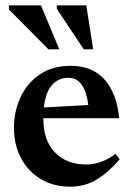

<svg xmlns="http://www.w3.org/2000/svg" viewBox="-20 -690 498 722"><path d="M246 -442.5Q327.5 -442.5 373.5 -390.5Q419.5 -338.5 428 -245.5H143V-242.5Q143 -161.5 187 -116.5Q231 -71.5 303.5 -71.5Q362 -71.5 414.5 -111.5L430 -91Q390 -43.5 345 -15.8Q300 12 244 12Q181 12 133.2 -16.8Q85.5 -45.5 59 -95.5Q32.5 -145.5 32.5 -208.5Q32.5 -272 57.5 -325.2Q82.5 -378.5 130.2 -410.5Q178 -442.5 246 -442.5ZM235.5 -397.5Q201 -397.5 176.5 -371.5Q152 -345.5 145 -286L312 -295Q306 -344 287.8 -370.8Q269.5 -397.5 235.5 -397.5ZM203 -504.5H162L13.5 -654.5V-670H134ZM330.5 -504.5H295L193.5 -657V-670H304.5Z"/></svg>

Font: Newsreader Text SemiBold
Style: Regular
Weight: 600
Designer: Hugues Gentile
Foundry: Production Type
Version: Version 1.001